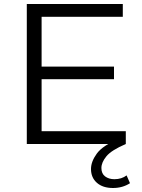

<svg xmlns="http://www.w3.org/2000/svg" viewBox="-20 -720 709 960"><path d="M114 0V-700H594V-636H188V-387H550V-324H188V-64H609V0ZM545 220Q494 220 464.5 194Q435 168 435 125Q435 88 464 48Q493 8 576 -27L609 0Q537 31 512 61.5Q487 92 487 120Q487 148 505.5 162Q524 176 552 176Q588 176 613 157L630 196Q593 220 545 220Z"/></svg>

Font: Montserrat
Style: Regular
Weight: 400
Designer: Julieta Ulanovsky
Foundry: Julieta Ulanovsky
Version: Version 9.000; ttfautohint (v1.8.4.7-5d5b)